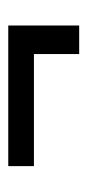

<svg xmlns="http://www.w3.org/2000/svg" viewBox="105 -470 210 460"><g transform="rotate(-90 210.0 -240.0)"><path d="M310.5 -263.7H42V-325.2H378.9V-155.3H310.5Z"/></g></svg>

Font: Dinish Condensed
Style: Regular
Weight: 400
Width: 3
Designer: Bert Driehuis
Foundry: Playbeing
Version: Version 3.006; git-39231f3c-release